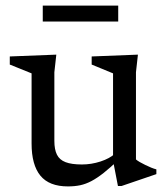

<svg xmlns="http://www.w3.org/2000/svg" viewBox="-20 -657 602 687"><path d="M174.5 -153Q174.5 -122 183.8 -103.5Q193 -85 214.5 -76.8Q236 -68.5 273 -68.5Q307 -68.5 339.8 -79.2Q372.5 -90 390.5 -106.5L405.5 -86.5Q374.5 -57 350.8 -38.2Q327 -19.5 307 -9Q287 1.5 267 5.8Q247 10 223 10Q156 10 124.5 -28.5Q93 -67 93 -143.5V-394.5L15 -426V-455L181.5 -461.5L174.5 -398.5ZM402 8.5 384.5 -82V-394.5L308 -426V-455L473.5 -461.5L466.5 -398.5V-86.5Q471 -82.5 480 -77.2Q489 -72 499.8 -66.8Q510.5 -61.5 521 -57.2Q531.5 -53 539.5 -51V-34L415 8.5ZM133 -580V-637H403V-580Z"/></svg>

Font: Newsreader
Style: Regular
Weight: 400
Designer: Hugues Gentile
Foundry: Production Type
Version: Version 1.003